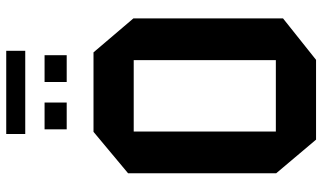

<svg xmlns="http://www.w3.org/2000/svg" viewBox="-229 -805 1034 616"><g transform="rotate(-90 288.0 -497.0)"><path d="M174 -585V-714H428L537 -586V-585ZM148 0 40 -128V-129H403V0ZM40 -129V-603L173 -714H174V-129ZM403 0V-585H537V-106L404 0ZM333 -800V-871H419V-800ZM181 -800V-871H267V-800ZM166 -933V-994H433V-933Z"/></g></svg>

Font: Foldit SemiBold
Style: Regular
Weight: 600
Version: Version 1.003